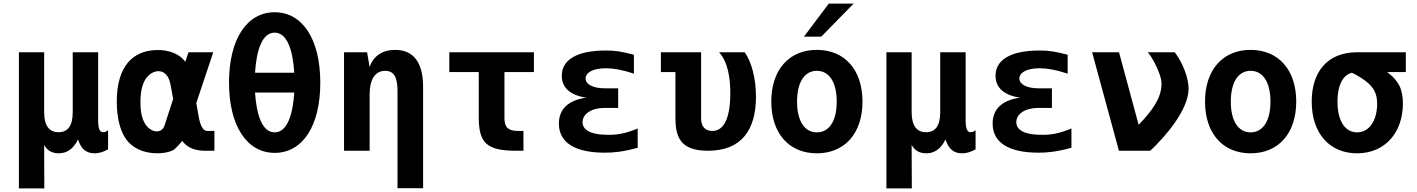

<svg xmlns="http://www.w3.org/2000/svg" viewBox="-20 -837 7867 1066"><path d="M85 209H226.1L225.1 -32.2C242.2 -1 268.6 14.2 307.1 14.2C352.5 14.2 389.2 -12.2 413.1 -63C430.7 -8.8 459 14.2 505.9 14.2C528.8 14.2 552.2 7.3 580.1 -7.8V-113.8C570.3 -106.4 562.5 -103 553.2 -103C543 -103 536.1 -107.9 531.7 -118.2C527.3 -128.4 524.9 -145 524.9 -168V-546.9H383.8V-214.8C383.8 -140.1 357.9 -103 305.2 -103C252 -103 225.1 -140.6 225.1 -214.8V-546.9H85Z M1120.6 0H1170.4V-109.9H1130.4C1108.4 -109.9 1092.3 -136.7 1083 -190.4L1069.8 -265.1L1164.1 -546.9H1026.4L1008.8 -494.1C978 -536.6 919.9 -561.5 846.2 -559.1C719.2 -554.7 628.4 -471.7 628.4 -272.9C628.4 -183.1 647 -107.4 683.1 -60.1C757.8 37.6 911.6 20 947.8 -7.8C956.5 -14.6 977.1 -36.1 992.2 -55.2C993.2 -52.2 999.5 -44.9 1003.4 -41C1029.8 -13.7 1068.8 0 1120.6 0ZM893.1 -139.2C879.4 -96.7 822.8 -95.2 788.1 -146C770 -172.4 759.8 -210.9 759.8 -269.5C759.8 -325.7 769 -368.2 788.1 -397.5C826.7 -456.5 908.7 -466.3 926.8 -367.2L941.4 -287.6Z M1505.4 11.7C1583 11.7 1646.5 -25.9 1690.4 -93.8C1733.4 -160.2 1758.3 -256.8 1758.3 -377.9C1758.3 -619.1 1659.7 -769 1504.9 -769C1350.1 -769 1251.5 -619.1 1251.5 -378.9C1251.5 -138.7 1350.1 11.7 1505.4 11.7ZM1396 -433.1C1403.8 -559.6 1436 -655.8 1504.9 -655.8C1573.7 -655.8 1606 -559.6 1613.8 -433.1ZM1504.9 -102.1C1434.1 -102.1 1403.8 -202.6 1396 -323.2H1613.8C1606 -202.6 1575.7 -102.1 1504.9 -102.1Z M2187 208H2329.1V-355C2329.1 -491.2 2274.9 -560.1 2173.8 -560.1C2104.5 -560.1 2053.2 -527.3 2032.2 -464.8L2018.1 -546.9H1890.1V0H2032.2V-313C2032.2 -395 2062 -443.8 2118.7 -443.8C2166 -443.8 2187 -409.7 2187 -333Z M2848.1 0H2886.2V-109.9H2857.9C2803.2 -109.9 2780.8 -129.4 2780.8 -178.2V-437H2944.3V-546.9H2474.6V-437H2638.2V-185.1C2638.2 -41 2684.1 0 2848.1 0Z M3338.4 10.7C3385.3 10.7 3437 6.3 3520.5 -16.6V-123.5C3452.1 -95.7 3410.2 -88.4 3358.4 -88.4C3251 -88.4 3214.4 -119.6 3214.4 -158.7C3214.4 -202.1 3259.3 -237.8 3338.4 -237.8H3412.1V-346.7H3338.4C3270.5 -346.7 3231.4 -369.6 3231.4 -401.4C3231.4 -433.1 3270 -458 3344.7 -458C3386.2 -458 3431.2 -450.2 3499.5 -428.2V-533.2C3429.7 -550.8 3397.9 -556.6 3343.8 -556.6C3179.7 -556.6 3099.1 -502.9 3099.1 -416.5C3099.1 -350.6 3145.5 -307.6 3235.4 -294.9C3134.8 -280.8 3083 -231 3083 -150.9C3083 -46.9 3169.4 10.7 3338.4 10.7Z M3910.2 0C4099.6 0 4177.2 -118.7 4177.2 -300.3C4177.2 -407.7 4149.9 -498.5 4114.3 -546.9H3972.2C4021.5 -493.7 4035.6 -401.9 4034.7 -312.5C4033.2 -174.3 3996.1 -109.9 3934.6 -109.9C3900.4 -109.9 3872.6 -129.9 3872.6 -178.2V-546.9H3649.4V-437H3730V-185.1C3730 -81.5 3752.9 0 3910.2 0Z M4443.4 -633.3H4539.6L4719.2 -816.9H4581.5ZM4515.1 14.2C4669.9 14.2 4768.6 -96.7 4768.6 -272.9C4768.6 -449.2 4669.9 -560.1 4515.1 -560.1C4360.8 -560.1 4262.2 -449.2 4262.2 -272.9C4262.2 -96.7 4360.8 14.2 4515.1 14.2ZM4515.1 -102.1C4446.8 -102.1 4405.3 -165.5 4405.3 -272.9C4405.3 -380.4 4446.8 -443.8 4515.1 -443.8C4584 -443.8 4625.5 -380.4 4625.5 -272.9C4625.5 -165.5 4584 -102.1 4515.1 -102.1Z M4901.4 209H5042.5L5041.5 -32.2C5058.6 -1 5085 14.2 5123.5 14.2C5168.9 14.2 5205.6 -12.2 5229.5 -63C5247.1 -8.8 5275.4 14.2 5322.3 14.2C5345.2 14.2 5368.7 7.3 5396.5 -7.8V-113.8C5386.7 -106.4 5378.9 -103 5369.6 -103C5359.4 -103 5352.5 -107.9 5348.1 -118.2C5343.8 -128.4 5341.3 -145 5341.3 -168V-546.9H5200.2V-214.8C5200.2 -140.1 5174.3 -103 5121.6 -103C5068.4 -103 5041.5 -140.6 5041.5 -214.8V-546.9H4901.4Z M5746.6 10.7C5793.5 10.7 5845.2 6.3 5928.7 -16.6V-123.5C5860.4 -95.7 5818.4 -88.4 5766.6 -88.4C5659.2 -88.4 5622.6 -119.6 5622.6 -158.7C5622.6 -202.1 5667.5 -237.8 5746.6 -237.8H5820.3V-346.7H5746.6C5678.7 -346.7 5639.6 -369.6 5639.6 -401.4C5639.6 -433.1 5678.2 -458 5752.9 -458C5794.4 -458 5839.4 -450.2 5907.7 -428.2V-533.2C5837.9 -550.8 5806.2 -556.6 5752 -556.6C5587.9 -556.6 5507.3 -502.9 5507.3 -416.5C5507.3 -350.6 5553.7 -307.6 5643.6 -294.9C5543 -280.8 5491.2 -231 5491.2 -150.9C5491.2 -46.9 5577.6 10.7 5746.6 10.7Z M6192.4 0H6366.2C6446.8 -75.2 6579.1 -225.6 6579.1 -345.2C6579.1 -404.8 6545.9 -490.2 6502.4 -546.9H6352.5C6377.4 -517.1 6402.8 -469.2 6418 -425.3C6426.8 -399.4 6428.7 -385.3 6428.7 -370.1C6428.7 -292.5 6376 -221.2 6301.8 -144L6192.9 -546.9H6043.5Z M6923.3 14.2C7078.1 14.2 7176.8 -96.7 7176.8 -272.9C7176.8 -449.2 7078.1 -560.1 6923.3 -560.1C6769 -560.1 6670.4 -449.2 6670.4 -272.9C6670.4 -96.7 6769 14.2 6923.3 14.2ZM6923.3 -102.1C6855 -102.1 6813.5 -165.5 6813.5 -272.9C6813.5 -380.4 6855 -443.8 6923.3 -443.8C6992.2 -443.8 7033.7 -380.4 7033.7 -272.9C7033.7 -165.5 6992.2 -102.1 6923.3 -102.1Z M7514.6 14.2C7670.4 14.2 7769 -101.6 7769 -262.2C7769 -343.3 7744.1 -390.6 7681.6 -437H7785.2V-546.9H7515.6C7349.1 -546.9 7262.7 -437.5 7262.7 -272.9C7262.7 -96.7 7361.8 14.2 7514.6 14.2ZM7514.6 -102.1C7447.8 -102.1 7405.8 -165.5 7405.8 -272.9C7405.8 -327.1 7416.5 -368.7 7435.1 -396.5C7447.3 -415 7463.4 -426.8 7485.4 -433.1C7501.5 -426.3 7523.9 -413.1 7537.6 -404.3C7607.9 -359.4 7626 -319.3 7626 -260.7C7626 -172.9 7585.4 -102.1 7514.6 -102.1Z"/></svg>

Font: Hack
Style: Bold
Weight: 700
Monospace: yes
Designer: Christopher Simpkins
Foundry: Christopher Simpkins
Version: Version 2.010